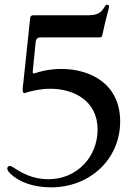

<svg xmlns="http://www.w3.org/2000/svg" viewBox="-20 -793 571 828"><path d="M110.1 -715.9 81 -439.3C78.1 -412.3 71.7 -385.7 90.9 -392.8C112.2 -400.6 155.5 -410.2 197.4 -410.2C296.9 -410.2 400.9 -359.7 400.9 -234C400.9 -118.6 313.9 -20.2 188.9 -20.2C118.3 -20.2 72.8 -48.3 38.4 -70.3C30.9 -74.9 26.6 -77.4 22.7 -77.4C16 -77.4 11.4 -73.2 11.4 -66.1C11.4 -59.3 16 -52.6 25.6 -43.3C62.9 -7.8 123.9 14.9 200.6 14.9C367.9 14.9 498.2 -106.5 498.2 -269.5C498.2 -430.4 371.1 -495.7 244.3 -495.7C193.5 -495.7 154.1 -485.1 130.7 -477.3C122.9 -474.8 120.7 -476.6 121.1 -484.7L133.9 -611.9C135.3 -625.7 142 -631.7 155.5 -631.7H407.7C415.1 -631.7 419.7 -633.5 421.2 -641.3C438.9 -725.5 450.3 -755.7 450.3 -764.2C450.3 -768.5 448.2 -772.7 442.5 -772.7C438.2 -772.7 434.7 -770.6 431.8 -764.9C418.7 -740.4 402.7 -728.7 367.2 -727.3H179.7H125C114.7 -727.3 110.8 -722.7 110.1 -715.9Z"/></svg>

Font: Margiela Serif Text
Style: Regular
Weight: 400
Designer: Andreas Faust, Stefan Endress
Version: Version 1.002;FEAKit 1.0